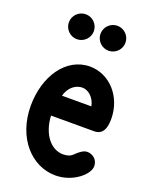

<svg xmlns="http://www.w3.org/2000/svg" viewBox="-159 -928 793 1027"><g transform="rotate(20 237.0 -414.0)"><path d="M327 -705C366 -705 398 -737 398 -776C398 -815 366 -847 327 -847C288 -847 256 -815 256 -776C256 -737 288 -705 327 -705ZM147 -705C186 -705 218 -737 218 -776C218 -815 186 -847 147 -847C108 -847 76 -815 76 -776C76 -737 108 -705 147 -705ZM264 -472C297 -472 333 -444 343 -394H176C190 -449 231 -472 264 -472ZM466 -366V-368C465 -495 376 -591 265 -592C128 -592 37 -454 37 -287C37 -105 151 19 288 19C387 19 467 -51 467 -98C467 -137 435 -158 407 -158C391 -158 380 -151 366 -141C338 -120 336 -102 288 -101C217 -101 162 -172 157 -274H403C468 -274 465 -348 466 -366Z"/></g></svg>

Font: LS
Style: Bold
Weight: 700
Designer: BSozoo
Foundry: BSozoo
Version: Version 001.000